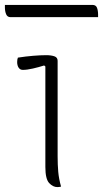

<svg xmlns="http://www.w3.org/2000/svg" viewBox="-25 -761 420 783"><path d="M160 -80V-490L155 -494Q133 -487 109 -481.5Q85 -476 68 -476Q57 -476 51 -485Q45 -494 45 -508Q45 -519 48 -526Q80 -531 110.5 -533.5Q141 -536 163 -536Q183 -536 196.5 -531.5Q210 -527 210 -513V-124Q210 -89 212.5 -60.5Q215 -32 224 0Q220 1 216.5 1.5Q213 2 209 2Q191 2 175.5 -14.5Q160 -31 160 -80ZM-5 -741H352Q366 -741 370.5 -729.5Q375 -718 375 -701V-691H18Q5 -691 0 -703Q-5 -715 -5 -731Z"/></svg>

Font: Recursive Sn Csl St Lt
Style: Regular
Weight: 300
Version: Version 1.079;hotconv 1.0.112;makeotfexe 2.5.65598; ttfautoh